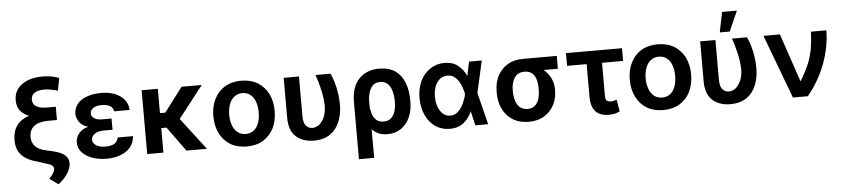

<svg xmlns="http://www.w3.org/2000/svg" viewBox="-51 -1115 7247 1652"><g transform="rotate(-5 3572.5 -289.0)"><path d="M463 -607Q392 -627 347 -627Q293 -627 262 -607Q233 -587 233 -550Q233 -510 264 -491Q296 -471 355 -471H433V-356H358Q277 -356 236 -324Q194 -293 194 -229Q194 -132 314 -105L371 -92Q444 -76 477 -47Q509 -18 509 24Q508 67 478 113Q445 162 398 196L323 141Q350 114 362 92Q372 73 372 59Q372 26 313 11L245 -11Q144 -37 100 -85Q54 -132 54 -214Q54 -367 197 -414Q94 -451 94 -557Q94 -612 124 -654Q155 -694 211 -718Q265 -740 341 -740Q421 -740 484 -715Z M825 -231Q779 -231 750 -212Q719 -193 719 -159Q719 -131 748 -112Q777 -92 829 -92Q881 -92 907 -109Q934 -126 940 -161H1073Q1068 -103 1036 -65Q1002 -26 950 -7Q896 13 833 13Q764 13 707 -7Q653 -26 619 -63Q586 -99 586 -148Q586 -191 613 -225Q642 -262 696 -275Q645 -289 621 -323Q597 -356 595 -394Q597 -446 626 -481Q655 -518 710 -536Q761 -555 832 -555Q929 -555 993 -512Q1058 -468 1064 -388H930Q926 -419 898 -436Q871 -451 826 -451Q779 -451 753 -432Q729 -415 727 -386Q729 -360 753 -344Q776 -328 825 -328H902V-285V-231Z M1367 -338 1526 -548H1700L1486 -273L1697 3H1520L1366 -209H1321V3H1181V-548H1321V-338Z M1900 -22Q1840 -59 1809 -122Q1776 -187 1776 -271Q1776 -356 1809 -420Q1841 -484 1900 -520Q1961 -555 2041 -555Q2121 -555 2182 -520Q2240 -484 2274 -420Q2306 -354 2306 -271Q2306 -188 2274 -122Q2242 -59 2182 -22Q2124 13 2041 13Q1958 13 1900 -22ZM2112 -118Q2141 -142 2154 -181Q2168 -219 2168 -271Q2168 -323 2154 -361Q2141 -402 2112 -424Q2084 -448 2042 -448Q2000 -448 1971 -424Q1941 -400 1928 -361Q1913 -321 1913 -271Q1913 -222 1928 -181Q1941 -143 1971 -118Q2000 -95 2042 -95Q2083 -95 2112 -118Z M2540 -205Q2540 -144 2564 -120Q2587 -97 2616 -97Q2651 -97 2681 -122Q2707 -147 2724 -188Q2739 -230 2739 -277Q2737 -345 2722 -412Q2705 -487 2683 -548H2812Q2830 -514 2841 -473Q2855 -427 2862 -378Q2870 -333 2870 -277Q2870 -196 2844 -132Q2818 -66 2764 -27Q2709 13 2620 13Q2525 13 2466 -40Q2407 -93 2408 -206V-548H2540Z M2992 -286Q2992 -418 3058 -487Q3125 -555 3233 -555Q3317 -555 3372 -517Q3426 -478 3451 -411Q3476 -346 3476 -263V-253Q3477 -175 3450 -115Q3425 -57 3374 -21Q3325 13 3255 13Q3210 13 3174 -4Q3142 -20 3123 -42L3124 206H2992ZM3123 -245Q3123 -214 3134 -178Q3142 -146 3167 -121Q3192 -98 3233 -98Q3272 -98 3297 -120Q3322 -143 3332 -177Q3343 -215 3343 -253V-263Q3343 -313 3331 -353Q3321 -393 3295 -417Q3270 -440 3231 -440Q3191 -440 3168 -418Q3145 -395 3134 -357Q3123 -323 3123 -277Z M3670 -23Q3617 -59 3587 -125Q3557 -190 3557 -273Q3557 -353 3588 -420Q3619 -483 3674 -519Q3728 -555 3796 -555Q3868 -555 3914 -518Q3963 -478 3985 -420H3982L4009 -548H4119L4057 -273L4126 3H4015L3985 -126H3988Q3965 -67 3917 -26Q3870 14 3793 14Q3724 14 3670 -23ZM3950 -274Q3945 -301 3935 -330Q3925 -359 3909 -386Q3893 -410 3869 -428Q3846 -444 3813 -444Q3757 -444 3724 -396Q3690 -350 3690 -273Q3690 -198 3723 -148Q3756 -99 3807 -99Q3840 -99 3863 -115Q3889 -135 3904 -159Q3923 -188 3933 -216Q3946 -248 3950 -272L3951 -273Z M4223 -270Q4223 -346 4252 -403Q4282 -462 4339 -497Q4394 -531 4476 -531H4765V-420H4642Q4675 -394 4700 -349Q4725 -303 4725 -249V-239Q4725 -168 4696 -113Q4668 -57 4612 -22Q4556 13 4478 13Q4396 13 4339 -23Q4282 -59 4252 -120Q4223 -179 4223 -259ZM4362 -259Q4362 -214 4374 -178Q4384 -143 4410 -120Q4437 -98 4478 -98Q4516 -98 4540 -120Q4565 -142 4575 -178Q4586 -217 4585 -259V-270Q4586 -308 4575 -345Q4565 -378 4540 -400Q4515 -420 4476 -420Q4436 -420 4410 -400Q4386 -379 4374 -345Q4362 -311 4362 -270Z M5148 -438V-154Q5148 -118 5162 -109Q5176 -100 5194 -100Q5210 -100 5219 -103L5245 -111L5263 -9Q5238 5 5215 9Q5187 13 5166 13Q5095 13 5054 -28Q5015 -70 5015 -156V-438H4846V-548H5330V-438Z M5497 -22Q5437 -59 5406 -122Q5373 -187 5373 -271Q5373 -356 5406 -420Q5438 -484 5497 -520Q5558 -555 5638 -555Q5718 -555 5779 -520Q5837 -484 5871 -420Q5903 -354 5903 -271Q5903 -188 5871 -122Q5839 -59 5779 -22Q5721 13 5638 13Q5555 13 5497 -22ZM5709 -118Q5738 -142 5751 -181Q5765 -219 5765 -271Q5765 -323 5751 -361Q5738 -402 5709 -424Q5681 -448 5639 -448Q5597 -448 5568 -424Q5538 -400 5525 -361Q5510 -321 5510 -271Q5510 -222 5525 -181Q5538 -143 5568 -118Q5597 -95 5639 -95Q5680 -95 5709 -118Z M6137 -205Q6137 -144 6161 -120Q6184 -97 6213 -97Q6248 -97 6278 -122Q6304 -147 6321 -188Q6336 -230 6336 -277Q6334 -345 6319 -412Q6302 -487 6280 -548H6409Q6427 -514 6438 -473Q6452 -427 6459 -378Q6467 -333 6467 -277Q6467 -196 6441 -132Q6415 -66 6361 -27Q6306 13 6217 13Q6122 13 6063 -40Q6004 -93 6005 -206V-548H6137ZM6343 -784 6266 -610H6180L6215 -784Z M6694 -548 6835 -131H6836Q6883 -208 6911 -274Q6935 -335 6948 -403Q6959 -471 6962 -548H7095Q7094 -408 7041 -263Q6988 -121 6887 3H6758L6552 -548Z"/></g></svg>

Font: Sinter Bold
Style: Regular
Weight: 700
Foundry: Adobe & rsms
Version: Version 1.000